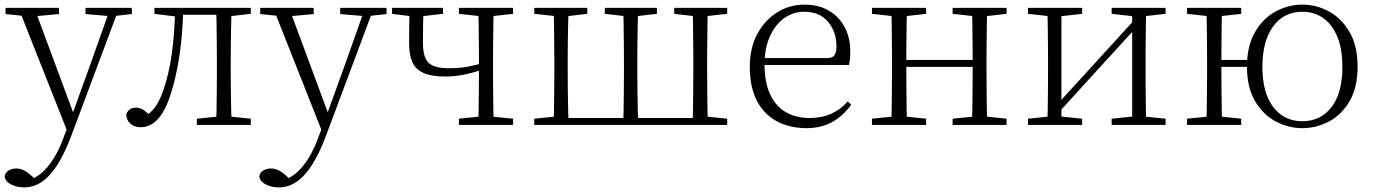

<svg xmlns="http://www.w3.org/2000/svg" viewBox="-32 -542 5961 833"><path d="M73 271Q42 271 16.5 258.5Q-9 246 -12 223Q-9 206 5.5 197.5Q20 189 39 189Q56 189 72.5 197.5Q89 206 105 221L133 246L103 259L83 242Q133 231 173.5 183Q214 135 241 62L269 -11L272 -19L362 -268L447 -508H485L277 48Q248 125 216 174.5Q184 224 148.5 247.5Q113 271 73 271ZM266 43 48 -508H117L289 -44L295 -30ZM-8 -481V-508H224V-481L114 -471H90ZM339 -481V-508H540V-481L459 -472H445Z M578 10Q551 10 533.5 -5.5Q516 -21 516 -47Q522 -61 532 -68Q542 -75 558 -75Q575 -75 590.5 -65Q606 -55 624 -35V-26H594V-35Q622 -52 640 -76Q658 -100 674 -143Q700 -214 713 -306.5Q726 -399 728 -508H763Q761 -396 746.5 -300.5Q732 -205 708 -132Q692 -82 672 -50.5Q652 -19 628.5 -4.5Q605 10 578 10ZM638 -482V-508H741V-470H734ZM743 -478V-508H935V-478ZM822 0V-27L931 -38H951L1056 -27V0ZM906 0Q907 -24 907.5 -64.5Q908 -105 908.5 -148.5Q909 -192 909 -226V-283Q909 -316 908.5 -359.5Q908 -403 907.5 -443.5Q907 -484 906 -508H973Q972 -484 971 -443.5Q970 -403 969.5 -359.5Q969 -316 969 -283V-226Q969 -192 969.5 -148.5Q970 -105 971 -64.5Q972 -24 973 0ZM939 -470V-508H1056V-482L951 -470Z M1178 271Q1147 271 1121.5 258.5Q1096 246 1093 223Q1096 206 1110.5 197.5Q1125 189 1144 189Q1161 189 1177.5 197.5Q1194 206 1210 221L1238 246L1208 259L1188 242Q1238 231 1278.5 183Q1319 135 1346 62L1374 -11L1377 -19L1467 -268L1552 -508H1590L1382 48Q1353 125 1321 174.5Q1289 224 1253.5 247.5Q1218 271 1178 271ZM1371 43 1153 -508H1222L1394 -44L1400 -30ZM1097 -481V-508H1329V-481L1219 -471H1195ZM1444 -481V-508H1645V-481L1564 -472H1550Z M1900 -210Q1840 -210 1805.5 -225.5Q1771 -241 1757 -272.5Q1743 -304 1743 -352Q1743 -393 1743.5 -431.5Q1744 -470 1745 -508H1806Q1804 -468 1803.5 -433Q1803 -398 1803 -356Q1803 -294 1827 -270Q1851 -246 1915 -246Q1957 -246 1993 -252Q2029 -258 2073 -272V-244Q2027 -228 1985 -219Q1943 -210 1900 -210ZM2043 0Q2044 -24 2044.5 -64.5Q2045 -105 2045.5 -150.5Q2046 -196 2046 -233V-283Q2046 -316 2045.5 -359.5Q2045 -403 2044.5 -443.5Q2044 -484 2043 -508H2110Q2109 -484 2108.5 -443.5Q2108 -403 2107.5 -359.5Q2107 -316 2107 -283V-226Q2107 -192 2107.5 -148.5Q2108 -105 2108.5 -64.5Q2109 -24 2110 0ZM1669 -482V-508H1890V-482L1785 -470H1764ZM1959 0V-27L2065 -38H2085L2194 -27V0ZM1959 -482V-508H2194V-482L2087 -470H2067Z M2370 0Q2371 -24 2371.5 -64.5Q2372 -105 2372.5 -148.5Q2373 -192 2373 -226V-283Q2373 -316 2372.5 -359.5Q2372 -403 2371.5 -443.5Q2371 -484 2370 -508H2435Q2434 -484 2433 -443.5Q2432 -403 2431.5 -359.5Q2431 -316 2431 -283V-226Q2431 -192 2431.5 -148.5Q2432 -105 2433 -64.5Q2434 -24 2435 0ZM2672 0Q2673 -24 2673.5 -64.5Q2674 -105 2674.5 -148.5Q2675 -192 2675 -226V-283Q2675 -316 2674.5 -359.5Q2674 -403 2673.5 -443.5Q2673 -484 2672 -508H2737Q2736 -484 2735 -443.5Q2734 -403 2733.5 -359.5Q2733 -316 2733 -283V-226Q2733 -192 2733.5 -148.5Q2734 -105 2735 -64.5Q2736 -24 2737 0ZM2973 0Q2974 -24 2974.5 -64.5Q2975 -105 2975.5 -148.5Q2976 -192 2976 -226V-283Q2976 -316 2975.5 -359.5Q2975 -403 2974.5 -443.5Q2974 -484 2973 -508H3039Q3038 -484 3037.5 -443.5Q3037 -403 3036.5 -359.5Q3036 -316 3036 -283V-226Q3036 -192 3036.5 -148.5Q3037 -105 3037.5 -64.5Q3038 -24 3039 0ZM2286 -482V-508H2516V-482L2414 -470H2396ZM2592 -482V-508H2818V-482L2715 -470H2697ZM2893 -482V-508H3123V-482L3016 -470H2997ZM2286 0V-27L2394 -38H2403V0ZM3005 0V-38H3016L3123 -27V0ZM2403 0V-30H3005V0Z M3467 14Q3396 14 3340 -15Q3284 -44 3252.5 -103.5Q3221 -163 3221 -252Q3221 -334 3253.5 -394.5Q3286 -455 3340 -488.5Q3394 -522 3458 -522Q3520 -522 3564.5 -495.5Q3609 -469 3633 -423.5Q3657 -378 3657 -320Q3657 -283 3651 -260H3251V-290H3556Q3580 -290 3588.5 -302.5Q3597 -315 3597 -341Q3597 -404 3560.5 -447.5Q3524 -491 3457 -491Q3409 -491 3370 -463Q3331 -435 3308 -383.5Q3285 -332 3285 -263Q3285 -183 3310 -131Q3335 -79 3379 -54.5Q3423 -30 3480 -30Q3533 -30 3573.5 -48Q3614 -66 3646 -102L3661 -88Q3628 -41 3580 -13.5Q3532 14 3467 14Z M3835 0Q3836 -24 3836.5 -64.5Q3837 -105 3837.5 -148.5Q3838 -192 3838 -226V-283Q3838 -316 3837.5 -359.5Q3837 -403 3836.5 -443.5Q3836 -484 3835 -508H3903Q3902 -484 3901.5 -443Q3901 -402 3900.5 -357Q3900 -312 3900 -275V-256Q3900 -207 3900.5 -157Q3901 -107 3901.5 -65.5Q3902 -24 3903 0ZM4184 0Q4186 -24 4186.5 -65.5Q4187 -107 4187.5 -157Q4188 -207 4188 -256V-275Q4188 -312 4187.5 -357Q4187 -402 4186.5 -443Q4186 -484 4184 -508H4251Q4250 -484 4249.5 -443.5Q4249 -403 4248.5 -359.5Q4248 -316 4248 -283V-226Q4248 -192 4248.5 -148.5Q4249 -105 4249.5 -64.5Q4250 -24 4251 0ZM3751 0V-27L3860 -38H3880L3986 -27V0ZM3751 -482V-508H3986V-482L3880 -470H3860ZM4101 0V-27L4209 -38H4230L4335 -27V0ZM4101 -482V-508H4335V-482L4230 -470H4209ZM3868 -252V-282H4218V-252Z M4428 0V-27L4536 -38H4557L4663 -27V0ZM4791 0V-27L4896 -38H4917L5025 -27V0ZM4512 0Q4513 -24 4513.5 -64.5Q4514 -105 4514.5 -148.5Q4515 -192 4515 -226V-283Q4515 -316 4514.5 -359.5Q4514 -403 4513.5 -443.5Q4513 -484 4512 -508H4573V0ZM4553 -45 4523 -61H4529L4713 -262L4898 -465L4926 -447H4920L4736 -246ZM4880 0V-508H4941Q4940 -484 4939.5 -443.5Q4939 -403 4938.5 -359.5Q4938 -316 4938 -283V-226Q4938 -192 4938.5 -148.5Q4939 -105 4939.5 -64.5Q4940 -24 4941 0ZM4428 -482V-508H4663V-482L4558 -470H4537ZM4791 -482V-508H5025V-482L4918 -470H4897Z M5118 0V-27L5227 -38H5247L5353 -27V0ZM5118 -482V-508H5353V-482L5247 -470H5227ZM5202 0Q5203 -24 5203.5 -64.5Q5204 -105 5204.5 -148.5Q5205 -192 5205 -226V-283Q5205 -316 5204.5 -359.5Q5204 -403 5203.5 -443.5Q5203 -484 5202 -508H5270Q5269 -484 5268.5 -443.5Q5268 -403 5267.5 -358Q5267 -313 5267 -277V-256Q5267 -207 5267.5 -157Q5268 -107 5268.5 -65.5Q5269 -24 5270 0ZM5235 -252V-282H5419V-252ZM5618 14Q5558 14 5503 -15Q5448 -44 5413 -103.5Q5378 -163 5378 -253Q5378 -343 5413 -403Q5448 -463 5503 -492.5Q5558 -522 5618 -522Q5679 -522 5733.5 -492.5Q5788 -463 5823 -403Q5858 -343 5858 -253Q5858 -163 5823.5 -103.5Q5789 -44 5734 -15Q5679 14 5618 14ZM5618 -16Q5698 -16 5745 -77.5Q5792 -139 5792 -252Q5792 -365 5745 -428Q5698 -491 5618 -491Q5539 -491 5492 -428Q5445 -365 5445 -252Q5445 -139 5492 -77.5Q5539 -16 5618 -16Z"/></svg>

Font: Noto Serif SC
Style: Regular
Weight: 200
Designer: Ryoko NISHIZUKA 西塚涼子 (kana & ideographs); Frank Grießhammer (Latin, Greek & Cyrillic); Wenlong ZHANG 张文龙 (bopomofo); San
Foundry: Adobe
Version: Version 2.001;hotconv 1.1.0;makeotfexe 2.6.0